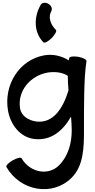

<svg xmlns="http://www.w3.org/2000/svg" viewBox="-20 -957 675 1365"><path d="M269 -922C219 -835 220 -725 289 -656C297 -648 323 -662 347 -686C372 -711 385 -737 378 -744C340 -781 320 -835 345 -878C354 -895 345 -918 324 -930C303 -942 278 -939 269 -922ZM472 -544C471 -539 470 -534 469 -528C417 -560 357 -574 296 -564C116 -532 5 -353 37 -170C55 -69 124 19 223 31C340 45 426 -24 485 -128C488 -96 489 -64 490 -31C490 61 465 153 400 218C323 296 192 269 134 169C129 159 100 166 70 183C40 200 20 222 26 231C125 402 353 442 489 307C575 221 577 90 577 -31C577 -196 576 -414 595 -522C597 -533 571 -547 537 -553C503 -559 474 -555 472 -544ZM239 -93C184 -100 132 -132 123 -185C102 -307 192 -418 318 -441C368 -449 422 -444 462 -418C462 -384 464 -350 467 -315C428 -186 358 -79 239 -93Z"/></svg>

Font: Nupuram
Style: Bold
Weight: 700
Designer: Santhosh Thottingal (santhosh.thottingal@gmail.com)
Foundry: SMC
Version: Version 1.000